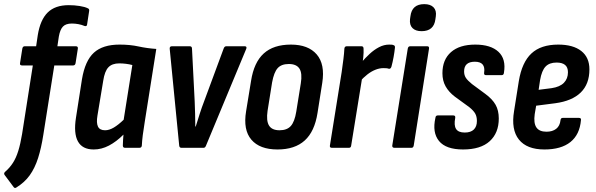

<svg xmlns="http://www.w3.org/2000/svg" viewBox="-46 -716 2885 930"><path d="M232 -492H321Q333 -492 331 -480L320 -410Q318 -399 308 -399H217L164 -64Q154 1 138.5 49.5Q123 98 98 133Q73 168 32 193Q25 197 20 190L-24 131Q-29 123 -21 116Q1 97 16.5 73Q32 49 42.5 15Q53 -19 61 -67L113 -399H61Q49 -399 51 -410L62 -480Q64 -492 74 -492H129L137 -546Q149 -620 185 -655.5Q221 -691 287 -691Q314 -691 339.5 -687Q365 -683 379 -676Q387 -673 386 -664L376 -598Q375 -587 364 -590Q350 -596 334 -599Q318 -602 302 -602Q273 -602 259 -587.5Q245 -573 239 -539Z M408 8Q353 8 331.5 -31Q310 -70 322 -146L351 -332Q366 -422 409 -461Q452 -500 533 -500Q584 -500 625 -491Q666 -482 711 -479L655 -125Q649 -89 645.5 -61Q642 -33 641 -11Q640 0 629 0H560Q549 0 549 -11Q549 -23 550 -36.5Q551 -50 552 -64Q518 -30 482 -11Q446 8 408 8ZM463 -85Q483 -85 505 -98Q527 -111 553 -136L595 -401Q580 -405 563.5 -407Q547 -409 532 -409Q497 -409 479 -390Q461 -371 454 -325L426 -156Q420 -121 428.5 -103Q437 -85 463 -85Z M833 0Q823 0 822 -11L776 -480Q775 -492 787 -492H873Q884 -492 884 -480L897 -225Q898 -195 899 -165Q900 -135 900 -103H902Q912 -135 921.5 -165Q931 -195 943 -226L1037 -480Q1041 -492 1050 -492H1139Q1151 -492 1147 -480L952 -11Q948 0 940 0Z M1298 8Q1212 8 1171.5 -39.5Q1131 -87 1146 -177L1170 -324Q1184 -414 1231.5 -457Q1279 -500 1363 -500Q1447 -500 1488 -452.5Q1529 -405 1515 -315L1492 -169Q1478 -79 1430 -35.5Q1382 8 1298 8ZM1308 -85Q1344 -85 1362.5 -105.5Q1381 -126 1389 -175L1411 -312Q1419 -361 1404.5 -383.5Q1390 -406 1353 -406Q1317 -406 1299 -386Q1281 -366 1272 -317L1250 -179Q1243 -131 1257 -108Q1271 -85 1308 -85Z M1562 0Q1550 0 1552 -11L1609 -367Q1614 -403 1617.5 -430.5Q1621 -458 1622 -480Q1623 -492 1634 -492H1705Q1715 -492 1715 -480Q1716 -462 1713.5 -437.5Q1711 -413 1708 -395L1712 -363L1655 -11Q1654 0 1644 0ZM1696 -320 1704 -413Q1723 -435 1744.5 -455Q1766 -475 1790 -487.5Q1814 -500 1839 -500Q1847 -500 1852 -499.5Q1857 -499 1861 -497Q1868 -495 1867 -485Q1865 -465 1860.5 -440Q1856 -415 1850 -393Q1846 -381 1837 -383Q1832 -385 1825.5 -385.5Q1819 -386 1811 -386Q1792 -386 1772 -378Q1752 -370 1733 -355Q1714 -340 1696 -320Z M1865 0Q1853 0 1854 -11L1929 -480Q1931 -492 1941 -492H2023Q2034 -492 2032 -480L1958 -11Q1956 0 1947 0ZM1996 -565Q1967 -565 1952 -580Q1937 -595 1940 -623L1942 -637Q1949 -696 2009 -696Q2039 -696 2054 -680.5Q2069 -665 2065 -637L2063 -623Q2056 -565 1996 -565Z M2197 8Q2114 8 2080.5 -33Q2047 -74 2063 -145Q2064 -157 2075 -157H2149Q2161 -157 2159 -145Q2152 -109 2163 -91.5Q2174 -74 2205 -74Q2234 -74 2249 -88.5Q2264 -103 2264 -130Q2264 -151 2256 -165.5Q2248 -180 2227 -197L2157 -248Q2128 -270 2112.5 -297.5Q2097 -325 2097 -361Q2097 -427 2138.5 -463.5Q2180 -500 2256 -500Q2331 -500 2368.5 -465Q2406 -430 2395 -364Q2394 -352 2384 -352H2308Q2297 -352 2299 -364Q2307 -417 2254 -417Q2202 -417 2202 -370Q2202 -352 2210.5 -339Q2219 -326 2240 -309L2305 -261Q2339 -236 2354.5 -208.5Q2370 -181 2370 -142Q2370 -72 2326 -32Q2282 8 2197 8Z M2591 8Q2506 8 2467.5 -40Q2429 -88 2444 -178L2467 -323Q2482 -414 2528 -457Q2574 -500 2658 -500Q2730 -500 2769.5 -469Q2809 -438 2809 -380Q2809 -309 2767 -268Q2725 -227 2644 -216L2551 -204L2544 -163Q2538 -120 2552 -99Q2566 -78 2601 -78Q2630 -78 2648 -92Q2666 -106 2669 -134Q2670 -145 2680 -145H2758Q2770 -145 2768 -134Q2762 -64 2717 -28Q2672 8 2591 8ZM2563 -281 2626 -289Q2666 -295 2685.5 -315Q2705 -335 2705 -366Q2705 -390 2691 -401.5Q2677 -413 2650 -413Q2615 -413 2596.5 -393.5Q2578 -374 2570 -328Z"/></svg>

Font: Sofia Sans Condensed
Style: Bold Italic
Weight: 700
Italic angle: -9°
Version: Version 4.100